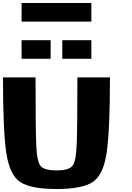

<svg xmlns="http://www.w3.org/2000/svg" viewBox="-20 -1270 884 1290"><path d="M500 -750H718.8Q718.8 -390.6 696.3 -242.2Q673.8 -93.8 602.5 -46.9Q531.2 0 359.4 0Q187.5 0 116.2 -46.9Q44.9 -93.8 22.5 -242.2Q0 -390.6 0 -750H218.8Q218.8 -406.2 223.6 -293Q228.5 -179.7 254.9 -152.3Q281.2 -125 359.4 -125Q437.5 -125 463.9 -152.3Q490.2 -179.7 495.1 -293Q500 -406.2 500 -750ZM593.8 -1250V-1125H125V-1250ZM593.8 -1000V-875H398.4V-1000ZM320.3 -1000V-875H125V-1000Z"/></svg>

Font: CraftyPE
Style: Regular
Weight: 400
Designer: Erek Butcher
Foundry: Haunted Coop
Version: Version 0.018;April 4, 2024;FontCreator 15.0.0.2962 64-bit